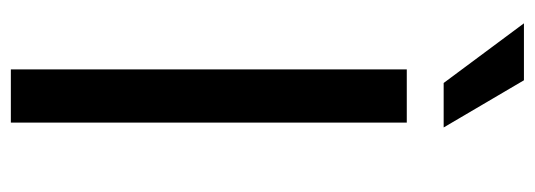

<svg xmlns="http://www.w3.org/2000/svg" viewBox="-336 -650 986 354"><g transform="rotate(90 157.0 -473.0)"><path d="M108 0V-730H206V0ZM133 -798 23 -946H128L215 -798Z"/></g></svg>

Font: SVN-Sora Variable
Style: Regular
Weight: 400
Designer: Jonathan Barnbrook, Julián Moncada
Foundry: Barnbrook Fonts
Version: Version 2.000 - Viet hoa boi STYLEno.1 Fonts